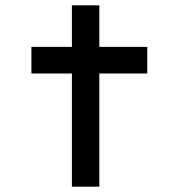

<svg xmlns="http://www.w3.org/2000/svg" viewBox="-20 -701 687 721"><path d="M250 0V-681H353V0ZM98 -425V-525H533V-425Z"/></svg>

Font: Lexend Peta
Style: Regular
Weight: 400
Designer: Bonnie Shaver-Troup, Thomas Jockin
Foundry: Lexend
Version: Version 1.007